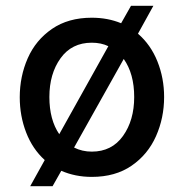

<svg xmlns="http://www.w3.org/2000/svg" viewBox="-20 -602 632 661"><path d="M48 -267Q48 -339 75.5 -401.5Q103 -464 159 -502.5Q215 -541 296 -541Q351 -541 397 -522L431 -582H508L455 -486Q499 -448 522 -390.5Q545 -333 545 -268Q545 -196 517 -133Q489 -70 433 -31.5Q377 7 296 7Q239 7 191 -14L161 39H84L134 -51Q92 -89 70 -146Q48 -203 48 -267ZM296 -80Q365 -80 403.5 -134Q442 -188 442 -268Q442 -348 406 -399L235 -94Q263 -80 296 -80ZM184 -140 353 -443Q328 -455 296 -455Q227 -455 188.5 -401.5Q150 -348 150 -268Q150 -190 184 -140Z"/></svg>

Font: Lopes Sans Medium
Style: Regular
Weight: 500
Designer: Gabriel Lam, Diego Maldonado
Foundry: TypeRant, Foresti Design
Version: Version 4.000